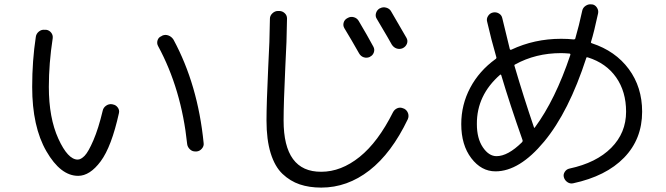

<svg xmlns="http://www.w3.org/2000/svg" viewBox="-20 -810 3040 877"><path d="M835 -151.4Q808.6 -403.3 702.1 -599.6Q695.3 -612.3 699.7 -626Q704.1 -639.6 716.8 -644.5L721.7 -647.5Q735.4 -653.3 749.5 -647.9Q763.7 -642.6 772.5 -628.9Q883.8 -422.9 910.2 -156.2Q912.1 -142.6 901.9 -130.9Q891.6 -119.1 877.9 -118.2H874Q859.4 -117.2 848.1 -127.4Q836.9 -137.7 835 -151.4ZM336.9 -6.8Q256.8 -6.8 191.9 -119.1Q127 -231.4 127 -413.1Q127 -533.2 143.6 -641.6Q145.5 -656.2 157.7 -666Q169.9 -675.8 184.6 -673.8H191.4Q205.1 -671.9 213.9 -660.6Q222.7 -649.4 220.7 -634.8Q203.1 -520.5 203.1 -413.1Q203.1 -271.5 246.6 -176.3Q290 -81.1 335 -81.1Q349.6 -81.1 366.7 -98.6Q383.8 -116.2 406.7 -169.4Q429.7 -222.7 449.2 -304.7Q452.1 -318.4 464.4 -327.1Q476.6 -335.9 492.2 -334L495.1 -333Q508.8 -331.1 517.6 -319.3Q526.4 -307.6 523.4 -293.9Q489.3 -139.6 439.9 -73.2Q390.6 -6.8 336.9 -6.8Z M1569.3 -728.5Q1582 -735.4 1596.2 -731.4Q1610.4 -727.5 1618.2 -714.8Q1658.2 -647.5 1685.5 -596.7Q1692.4 -584 1687.5 -570.3Q1682.6 -556.6 1669.9 -550.8L1668.9 -549.8Q1655.3 -543.9 1641.6 -548.3Q1627.9 -552.7 1620.1 -566.4Q1585.9 -627 1552.7 -681.6Q1545.9 -693.4 1549.8 -707Q1553.7 -720.7 1567.4 -727.5ZM1766.6 -757.8Q1807.6 -688.5 1836.9 -636.7Q1843.8 -624 1838.9 -610.8Q1834 -597.7 1821.3 -590.8L1819.3 -589.8Q1805.7 -584 1792 -588.4Q1778.3 -592.8 1769.5 -606.4Q1763.7 -618.2 1701.2 -723.6Q1693.4 -735.4 1697.3 -749.5Q1701.2 -763.7 1713.9 -771.5L1716.8 -772.5Q1729.5 -779.3 1744.6 -774.9Q1759.8 -770.5 1766.6 -757.8ZM1447.3 46.9Q1392.6 46.9 1349.1 32.2Q1305.7 17.6 1270.5 -15.6Q1235.4 -48.8 1216.3 -110.4Q1197.3 -171.9 1197.3 -259.8Q1197.3 -335.9 1205.1 -502Q1211.9 -621.1 1212.9 -724.6Q1212.9 -738.3 1224.1 -749Q1235.4 -759.8 1249 -759.8H1255.9Q1269.5 -759.8 1280.3 -750Q1291 -740.2 1291 -725.6Q1290 -623 1283.2 -503.9Q1275.4 -337.9 1275.4 -259.8Q1275.4 -24.4 1447.3 -25.4Q1538.1 -25.4 1622.6 -93.3Q1707 -161.1 1775.4 -297.9Q1782.2 -310.5 1795.4 -315.9Q1808.6 -321.3 1823.2 -314.5L1826.2 -313.5Q1838.9 -306.6 1843.8 -293Q1848.6 -279.3 1842.8 -265.6Q1768.6 -110.4 1667.5 -31.7Q1566.4 46.9 1447.3 46.9Z M2264.6 -468.8Q2157.2 -375 2158.2 -243.2Q2158.2 -177.7 2185.5 -137.2Q2212.9 -96.7 2248 -96.7Q2299.8 -96.7 2364.3 -160.2Q2368.2 -164.1 2367.2 -168.9Q2308.6 -335 2269.5 -466.8Q2267.6 -470.7 2264.6 -468.8ZM2543 -567.4Q2426.8 -567.4 2333 -515.6Q2328.1 -513.7 2330.1 -508.8Q2371.1 -369.1 2418.9 -228.5Q2420.9 -223.6 2422.9 -227.5Q2516.6 -354.5 2585 -558.6Q2586.9 -564.5 2581.1 -565.4Q2556.6 -567.4 2543 -567.4ZM2243.2 -27.3Q2178.7 -27.3 2132.8 -87.4Q2086.9 -147.5 2086.9 -243.2Q2086.9 -332 2127.9 -409.2Q2168.9 -486.3 2243.2 -540Q2249 -543.9 2247.1 -548.8Q2223.6 -629.9 2205.1 -710.9Q2201.2 -724.6 2209.5 -737.3Q2217.8 -750 2231.9 -752.9Q2246.1 -755.9 2258.8 -748.5Q2271.5 -741.2 2274.4 -726.6Q2285.2 -679.7 2308.6 -585.9Q2310.5 -581.1 2315.4 -583Q2420.9 -632.8 2543 -632.8Q2574.2 -632.8 2600.6 -629.9Q2605.5 -629.9 2607.4 -632.8Q2625 -693.4 2639.6 -761.7Q2642.6 -775.4 2655.3 -783.7Q2668 -792 2681.6 -790H2684.6Q2698.2 -788.1 2706.5 -775.4Q2714.8 -762.7 2711.9 -749Q2693.4 -663.1 2679.7 -619.1Q2677.7 -614.3 2683.6 -612.3Q2791 -577.1 2852.1 -494.6Q2913.1 -412.1 2913.1 -299.8Q2913.1 -174.8 2830.6 -89.8Q2748 -4.9 2597.7 27.3Q2584 30.3 2571.8 22Q2559.6 13.7 2555.7 0Q2551.8 -12.7 2559.6 -24.9Q2567.4 -37.1 2581.1 -40Q2704.1 -66.4 2772 -134.8Q2839.8 -203.1 2839.8 -299.8Q2839.8 -391.6 2794.4 -456.5Q2749 -521.5 2665 -547.9Q2659.2 -549.8 2658.2 -545.9Q2578.1 -298.8 2465.3 -163.1Q2352.5 -27.3 2243.2 -27.3Z"/></svg>

Font: Rounded-L Mgen+ 2m regular
Style: Regular
Weight: 400
Designer: [Source Han Sans]
Ryoko NISHIZUKA  (kana & ideographs); Paul D. Hunt (Latin, Greek & Cyrillic); Wenlong ZHANG  (bopomofo
Version: Version 1.059.20150602